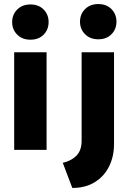

<svg xmlns="http://www.w3.org/2000/svg" viewBox="-20 -740 643 948"><path d="M50 0V-482H210V0ZM130 -544Q90 -544 65 -569Q40 -594 40 -631Q40 -668 65 -693Q90 -718 130 -718Q171 -718 195.5 -693Q220 -668 220 -631Q220 -594 195.5 -569Q171 -544 130 -544ZM337 188 290 64Q333 54 358 28Q383 2 383 -45V-482H543V-29Q543 33 518.5 82Q494 131 448 159.5Q402 188 337 188ZM465 -546Q425 -546 400 -571Q375 -596 375 -633Q375 -670 400 -695Q425 -720 465 -720Q506 -720 530.5 -695Q555 -670 555 -633Q555 -596 530.5 -571Q506 -546 465 -546Z"/></svg>

Font: Braah One
Style: Regular
Weight: 400
Designer: Ashish Kumar
Foundry: Ashish Kumar
Version: Version 1.001; ttfautohint (v1.8.4.7-5d5b);gftools[0.9.29]